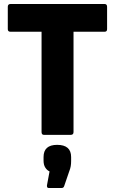

<svg xmlns="http://www.w3.org/2000/svg" viewBox="-20 -675 574 961"><path d="M200 0Q188 0 188 -14V-516H33Q19 -516 19 -529V-641Q19 -655 33 -655H503Q516 -655 516 -641V-529Q516 -516 503 -516H348V-14Q348 0 334 0ZM224 266Q214 266 215 253L228 183Q215 177 206.5 163.5Q198 150 198 129V111Q198 50 266 50Q336 50 336 111V131Q336 145 334 157Q332 169 326 184L301 257Q298 266 288 266Z"/></svg>

Font: Sofia Sans Semi Condensed Black
Style: Regular
Weight: 900
Designer: Botio Nikoltchev, Ani Petrova
Foundry: lettersoup
Version: Version 4.100; ttfautohint (v1.8.4.7-5d5b)